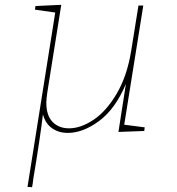

<svg xmlns="http://www.w3.org/2000/svg" viewBox="-20 -545 735 796"><path d="M495 -28 580 -17 578 -2 471 2 502 -197Q458 -93 391 -43.5Q324 6 261 6Q223 6 195.5 -13.5Q168 -33 158 -71Q146 30 118 197Q117 209 113 231L94 230L209 -493L125 -505L127 -520L234 -525L176 -161Q172 -131 172 -120Q172 -66 198 -39.5Q224 -13 266 -13Q315 -13 368 -48.5Q421 -84 464 -157Q507 -230 524 -335L554 -522H574Z"/></svg>

Font: Bitter Pro Thin
Style: Italic
Weight: 250
Italic angle: -9°
Designer: Sol Matas, and Bitter project Authors
Foundry: Sol Matas
Version: Version 1.010